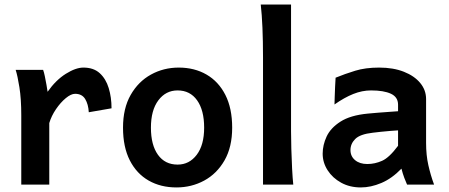

<svg xmlns="http://www.w3.org/2000/svg" viewBox="-20 -801 1947 833"><path d="M193.8 0H72.3V-300.3Q72.3 -372.1 64.2 -422.4Q56.2 -472.7 47.9 -498H167Q170.9 -487.8 174.6 -469.7Q178.2 -451.7 181.6 -433.1Q185.1 -414.6 186.5 -402.8Q222.2 -453.6 265.4 -480.7Q308.6 -507.8 341.8 -507.8Q386.2 -507.8 412.8 -483.4Q439.5 -459 451.7 -418.7Q463.9 -378.4 463.9 -331.1L365.2 -314Q363.3 -348.6 349.6 -371.3Q335.9 -394 305.7 -394Q288.1 -394 265.4 -375.2Q242.7 -356.4 222.9 -327.4Q203.1 -298.3 193.8 -267.1Z M513.7 -247.1Q513.7 -331.1 546.9 -389.2Q580.1 -447.3 635 -477.5Q689.9 -507.8 755.4 -507.8Q823.7 -507.8 876 -477.5Q928.2 -447.3 957.8 -389.2Q987.3 -331.1 987.3 -247.1Q987.3 -163.1 954.1 -105.2Q920.9 -47.4 866 -17.6Q811 12.2 745.6 12.2Q677.2 12.2 625 -17.6Q572.8 -47.4 543.2 -105.2Q513.7 -163.1 513.7 -247.1ZM634.8 -247.1Q634.8 -171.9 665.3 -129.4Q695.8 -86.9 750.5 -86.9Q801.3 -86.9 833.5 -129.4Q865.7 -171.9 865.7 -247.1Q865.7 -322.8 835.2 -365.7Q804.7 -408.7 750.5 -408.7Q699.2 -408.7 667 -365.7Q634.8 -322.8 634.8 -247.1Z M1242.7 -781.2V-231.9Q1242.7 -200.7 1243.9 -156.2Q1245.1 -111.8 1247.3 -69.3Q1249.5 -26.9 1252.4 0H1121.1V-551.8Q1121.1 -694.8 1111.3 -781.2Z M1545.4 12.2Q1497.6 12.2 1460.2 -8.3Q1422.9 -28.8 1401.4 -62.3Q1379.9 -95.7 1379.9 -134.3Q1379.9 -171.9 1397.2 -209Q1414.6 -246.1 1457.3 -273.4Q1500 -300.8 1575.2 -308.1Q1592.3 -310.1 1619.6 -312Q1647 -314 1672.1 -315.9Q1697.3 -317.9 1707 -318.4V-346.7Q1707 -379.9 1676 -394.3Q1645 -408.7 1589.8 -408.7Q1551.3 -408.7 1512.7 -393.3Q1474.1 -377.9 1431.2 -347.7Q1431.6 -358.4 1432.1 -379.6Q1432.6 -400.9 1433.8 -424.1Q1435.1 -447.3 1436 -463.9Q1476.6 -480.5 1521 -494.1Q1565.4 -507.8 1625 -507.8Q1686.5 -507.8 1732.2 -489.7Q1777.8 -471.7 1803.2 -440.9Q1828.6 -410.2 1828.6 -371.1V-180.7Q1828.6 -127.9 1838.4 -84.5Q1848.1 -41 1863.3 0H1746.1Q1741.2 -10.7 1734.1 -29.3Q1727.1 -47.9 1721.7 -69.3Q1680.2 -26.4 1634.5 -7.1Q1588.9 12.2 1545.4 12.2ZM1573.7 -89.4Q1606.4 -89.4 1637.7 -103.3Q1668.9 -117.2 1707 -168.5V-235.4Q1696.8 -234.9 1675.5 -233.2Q1654.3 -231.4 1632.3 -229.2Q1610.4 -227.1 1596.7 -225.1Q1542 -218.8 1521.2 -198Q1500.5 -177.2 1500.5 -149.9Q1500.5 -123 1520.5 -106.2Q1540.5 -89.4 1573.7 -89.4Z"/></svg>

Font: Kanchenjunga
Style: Bold
Weight: 700
Designer: Becca Hirsbrunner Spalinger
Foundry: SIL International
Version: Version 2.001